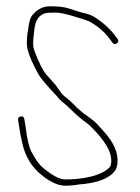

<svg xmlns="http://www.w3.org/2000/svg" viewBox="-20 -616 446 611"><path d="M352.1 -478.5C357.4 -482.8 358.1 -487.3 354.1 -492L345.1 -504C332.8 -520.5 316.2 -536.4 295.4 -551.9C280.3 -563.2 266.2 -570.2 253.1 -573C243.8 -575 235.3 -577.2 228.8 -579.5C222.2 -581.8 211.9 -585.2 197.6 -589.5C183.3 -593.8 165.4 -596 139.5 -596C116.2 -596 96.9 -585.9 81.3 -565.6C76.5 -559.4 72.8 -546.2 70 -526C69 -518.7 67.9 -511 66.5 -503C65.9 -495 65.5 -486.3 65.5 -477C65.5 -456.6 77.6 -424.5 101.9 -380.6C110.1 -365.7 130.8 -341.7 162.4 -308.5C168.1 -300.8 174.4 -294.5 181.1 -289.5C187.9 -284.5 195.4 -277.7 203.8 -269.2C212.2 -260.7 225.2 -248.5 244.9 -232.7C258 -223.8 268.6 -214.7 276.6 -205.5C280.9 -200.5 285.8 -195.3 291.1 -190C319.8 -157.2 334.1 -129.2 334.1 -106C334.1 -101.3 333.6 -96.2 332.5 -90.6C331.5 -85 324.3 -78.1 311.1 -70C281.9 -53.3 235.6 -45 187.5 -45C169.9 -45 147.6 -57 117.9 -81.1C105.5 -91.2 92.8 -108.6 79.9 -133.2C72.2 -148 66 -174.3 61.5 -212L57.5 -237C56.2 -243.7 52.4 -246.5 46 -245.5C39.7 -244.5 36.9 -240.7 37.5 -234L41.5 -209C44.2 -191.7 47.5 -174.7 51.5 -158C60.8 -117.7 80.5 -85.2 110.5 -60.5C139.3 -36.8 165.4 -25 186.8 -25C201.2 -25 216 -26.3 231 -29C288.6 -33 327.6 -47.6 346.1 -72.9C351.4 -80.2 354.1 -91.2 354.1 -106C354.1 -131.7 342.6 -158.7 319.6 -187C315.3 -192.3 310.6 -197.7 305.6 -203C300.6 -208.3 295.8 -213.7 291.1 -219C283.4 -227.8 267 -240.9 242 -258.2C231.1 -267.1 220.6 -277.3 209.3 -289C202.8 -295.7 196.2 -301.3 189.8 -306C183.2 -310.7 177.5 -316.5 172.5 -323.5C167.5 -330.5 162.2 -338 156.5 -346C149.2 -354 139.7 -364.7 128.1 -378C116.4 -391.4 103.8 -416.4 90 -453C87 -461 85.5 -469.2 85.5 -477.5C85.5 -485.8 86 -493.8 87 -501.5C88 -509.2 88.9 -516.3 89.5 -523C92.3 -551.1 104 -568.1 124.5 -574C129.2 -575.3 140.3 -576 157.7 -576C170.9 -576 193.5 -570.9 225.7 -560.7C245.3 -555.2 260.3 -550.3 267.1 -546C292.5 -531.9 313.2 -513.9 329.1 -492L338.1 -480C342.1 -474.7 346.8 -474.2 352.1 -478.5Z"/></svg>

Font: Proton
Style: RgCnd
Weight: 500
Version: Version 1.017